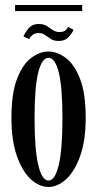

<svg xmlns="http://www.w3.org/2000/svg" viewBox="-20 -733 388 764"><path d="M173 11Q136 11 102.2 -20.2Q68.5 -51.5 47 -112.8Q25.5 -174 25.5 -263.5Q25.5 -361.5 47.8 -419.2Q70 -477 104 -502.5Q138 -528 173 -528Q207.5 -528 241.8 -502.5Q276 -477 298.5 -419.2Q321 -361.5 321 -263.5Q321 -174 299.2 -112.8Q277.5 -51.5 243.5 -20.2Q209.5 11 173 11ZM173 -14.5Q199 -14.5 213.8 -76.5Q228.5 -138.5 228.5 -263.5Q228.5 -386.5 213.8 -444.8Q199 -503 173 -503Q147 -503 132.2 -444.8Q117.5 -386.5 117.5 -263.5Q117.5 -138.5 132.2 -76.5Q147 -14.5 173 -14.5ZM213.5 -570Q194.5 -570 182.5 -577.8Q170.5 -585.5 159.8 -593.5Q149 -601.5 134.5 -601.5Q116.5 -601.5 107.2 -592Q98 -582.5 96 -577.5L73.5 -587.5Q77.5 -600 92.5 -618.8Q107.5 -637.5 134 -637.5Q154 -637.5 166.5 -629.5Q179 -621.5 190.2 -613.5Q201.5 -605.5 217 -605.5Q233.5 -605.5 241.2 -613Q249 -620.5 251 -626L272.5 -614.5Q269 -604 254.2 -587Q239.5 -570 213.5 -570ZM40 -689V-713H307V-689Z"/></svg>

Font: Imbue 50pt Medium
Style: Regular
Weight: 500
Designer: Tyler Finck
Foundry: Etcetera Type Company
Version: Version 1.102; ttfautohint (v1.8.3)